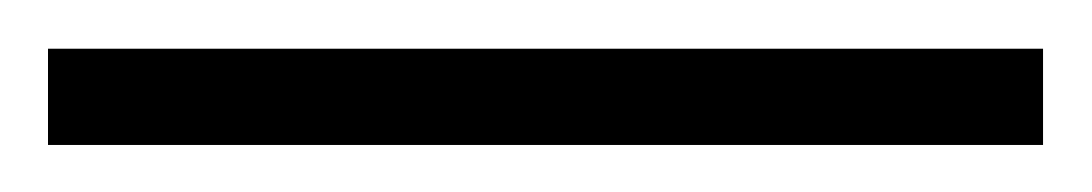

<svg xmlns="http://www.w3.org/2000/svg" viewBox="-22 70 455 80"><path d="M412.6 130.4H-2V90.3H412.6Z"/></svg>

Font: Open Sans Light
Style: Regular
Weight: 300
Designer: Monotype Design Team
Foundry: Monotype Imaging Inc.
Version: Version 3.000; ttfautohint (v1.8.4)